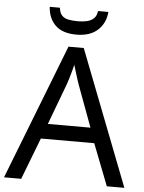

<svg xmlns="http://www.w3.org/2000/svg" viewBox="-60 -966 760 1014"><g transform="rotate(5 319.5 -459.0)"><path d="M545 0 459 -221H176L91 0H0L279 -717H360L638 0ZM352 -517Q349 -525 342 -546Q335 -567 328.5 -589.5Q322 -612 318 -624Q313 -604 307.5 -583.5Q302 -563 296.5 -546Q291 -529 287 -517L206 -301H432ZM473 -918Q468 -858 427.5 -821Q387 -784 315 -784Q241 -784 203.5 -820.5Q166 -857 162 -918H216Q219 -891 231.5 -877.5Q244 -864 265.5 -859.5Q287 -855 317 -855Q343 -855 364.5 -860Q386 -865 400.5 -878.5Q415 -892 418 -918Z"/></g></svg>

Font: Noto Sans Balinese
Style: Regular
Weight: 400
Designer: Aditya Bayu, David Williams
Foundry: David Williams
Version: Version 2.003